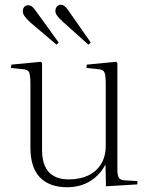

<svg xmlns="http://www.w3.org/2000/svg" viewBox="-20 -774 626 808"><path d="M263 14Q188 14 148 -27.5Q108 -69 108 -154V-421Q108 -457 102.5 -469.5Q97 -482 74 -483L26 -488L28 -502L151 -514L157 -509V-142Q157 -103 169 -75.5Q181 -48 206 -33.5Q231 -19 269 -19Q316 -19 351 -35.5Q386 -52 405.5 -84Q425 -116 425 -161V-421Q425 -457 419.5 -469.5Q414 -482 392 -483L344 -488L345 -502L468 -514L474 -509V-61Q474 -35 480.5 -25.5Q487 -16 506 -15L558 -12V2L426 10L424 -80H423Q405 -47 379.5 -26Q354 -5 324.5 4.5Q295 14 263 14ZM218 -586 106 -681Q90 -696 83 -706.5Q76 -717 76 -727Q76 -734 78.5 -739.5Q81 -745 86 -748.5Q91 -752 98 -752Q107 -752 114.5 -746.5Q122 -741 130 -729L227 -595ZM352 -586 244 -683Q227 -698 220 -708.5Q213 -719 213 -728Q213 -735 216 -741Q219 -747 224 -750.5Q229 -754 236 -754Q244 -754 251.5 -748.5Q259 -743 267 -731L362 -595Z"/></svg>

Font: Literata 60pt ExtraLight
Style: Regular
Weight: 250
Designer: Latin by Veronika Burian and Jose Scaglione. Greek by Irene Vlachou. Cyrillic by Vera Evstafieva.
Foundry: TypeTogether
Version: Version 3.103;gftools[0.9.29]